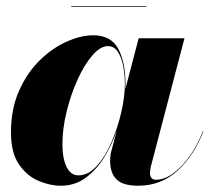

<svg xmlns="http://www.w3.org/2000/svg" viewBox="-20 -582 688 612"><path d="M207 -562H447V-560H207ZM380 -314Q380 -306 379.5 -298L422 -460H568L460 -48Q459.5 -43.5 458.8 -38.8Q458 -34 458 -30Q458 -21.5 462.5 -15.2Q467 -9 476.5 -9Q505 -9 533.8 -30.8Q562.5 -52.5 587 -87.8Q611.5 -123 626.5 -164L628 -163Q599.5 -88 547 -39Q494.5 10 420 10Q371.5 10 351.2 -10.5Q331 -31 331 -69Q331 -73 331.8 -82Q332.5 -91 334 -97L352.5 -166.5Q337 -121 312.2 -80.8Q287.5 -40.5 253 -15.2Q218.5 10 174 10Q139.5 10 102.8 -5.5Q66 -21 40.5 -58Q15 -95 15 -160Q15 -235 40.8 -292.8Q66.5 -350.5 106.8 -389.8Q147 -429 192.2 -449.2Q237.5 -469.5 277 -469.5Q334 -469.5 357 -426.2Q380 -383 380 -314ZM378 -314Q378 -344.5 372.5 -372.2Q367 -400 355.2 -417.5Q343.5 -435 324 -435Q300 -435 274.5 -405.5Q249 -376 227.5 -328.8Q206 -281.5 192.5 -227Q179 -172.5 179 -122Q179 -77 192.2 -50Q205.5 -23 230 -23Q261 -23 288 -52.5Q315 -82 335 -128Q355 -174 366.5 -223.8Q378 -273.5 378 -314Z"/></svg>

Font: Bodoni* 96
Style: Bold Italic
Weight: 700
Italic angle: -13°
Version: Version 2.2